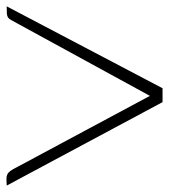

<svg xmlns="http://www.w3.org/2000/svg" viewBox="-20 -639 529 601"><path d="M488.8 -319.3 1 -58.1Q0.5 -70.8 0.2 -78.9Q0 -86.9 2.9 -93Q5.9 -99.1 12.9 -104.2Q20 -109.4 34.7 -116.7L449.2 -338.9L34.7 -565.4Q21.5 -572.8 14.6 -576.4Q7.8 -580.1 4.9 -584.7Q2 -589.4 1.5 -596.9Q1 -604.5 1 -619.1L488.8 -362.8Z"/></svg>

Font: Unique
Style: Regular
Weight: 400
Designer: Anna Pocius (aka Artmaker)
Foundry: Anna Pocius
Version: Version 1.000 2013 initial release